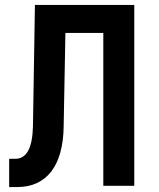

<svg xmlns="http://www.w3.org/2000/svg" viewBox="-20 -750 640 775"><path d="M50 5C168 5 235 -81 237 -240L244 -617H397V0H522V-730H121L113 -240C111 -152 87 -109 42 -109H17V5Z"/></svg>

Font: Tekne LDO
Style: Bold
Weight: 700
Monospace: yes
Designer: Alessio Laiso, Mario Rullo, Paolo Rosset
Foundry: Alessio Laiso
Version: Version 1.000;hotconv 1.0.109;makeotfexe 2.5.65596